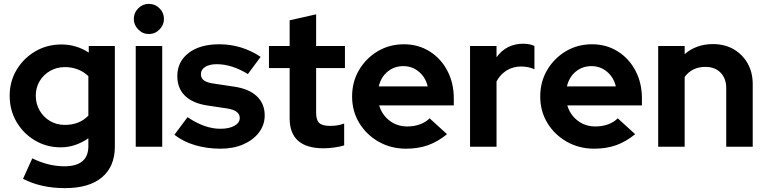

<svg xmlns="http://www.w3.org/2000/svg" viewBox="-20 -759 3963 993"><path d="M316 214Q193 214 99 166L147 60Q230 101 313 101Q437 101 437 -3V-44Q406 -22 369.5 -9.5Q333 3 294 3Q221 3 161 -32.5Q101 -68 65.5 -128.5Q30 -189 30 -264Q30 -338 66 -398Q102 -458 162.5 -493.5Q223 -529 298 -529Q375 -529 439 -487V-521H574V-1Q574 102 507.5 158Q441 214 316 214ZM315 -113Q391 -113 437 -161V-365Q415 -387 383.5 -399.5Q352 -412 316 -412Q274 -412 239.5 -392.5Q205 -373 185 -339.5Q165 -306 165 -264Q165 -222 185 -187.5Q205 -153 239 -133Q273 -113 315 -113Z M750 -583Q718 -583 695 -606.5Q672 -630 672 -661Q672 -693 695 -716Q718 -739 750 -739Q782 -739 805 -716Q828 -693 828 -661Q828 -630 805 -606.5Q782 -583 750 -583ZM682 0V-521H819V0Z M1121 10Q1050 10 988 -8.5Q926 -27 882 -62L950 -153Q1039 -93 1119 -93Q1165 -93 1192.5 -108.5Q1220 -124 1220 -149Q1220 -188 1155 -198L1055 -213Q978 -224 937.5 -263Q897 -302 897 -365Q897 -440 955.5 -485Q1014 -530 1114 -530Q1230 -530 1328 -465L1262 -376Q1179 -427 1101 -427Q1064 -427 1041.5 -413Q1019 -399 1019 -376Q1019 -354 1035.5 -342.5Q1052 -331 1090 -326L1190 -311Q1267 -300 1308 -261.5Q1349 -223 1349 -162Q1349 -113 1319.5 -74Q1290 -35 1238.5 -12.5Q1187 10 1121 10Z M1654 8Q1478 8 1478 -147V-407H1371V-521H1478V-654L1615 -685V-521H1764V-407H1615V-175Q1615 -138 1631 -123Q1647 -108 1687 -108Q1707 -108 1723.5 -110.5Q1740 -113 1760 -120V-7Q1738 0 1707.5 4Q1677 8 1654 8Z M2080 10Q2002 10 1938.5 -26Q1875 -62 1838 -123Q1801 -184 1801 -260Q1801 -336 1837 -397Q1873 -458 1933.5 -494Q1994 -530 2069 -530Q2143 -530 2201.5 -493.5Q2260 -457 2293.5 -393.5Q2327 -330 2327 -250V-214H1941Q1955 -166 1994 -135.5Q2033 -105 2087 -105Q2122 -105 2152 -116Q2182 -127 2202 -147L2292 -65Q2244 -26 2193.5 -8Q2143 10 2080 10ZM1939 -312H2192Q2181 -359 2146.5 -388Q2112 -417 2066 -417Q2019 -417 1984.5 -388.5Q1950 -360 1939 -312Z M2411 0V-521H2548V-463Q2599 -533 2687 -533Q2725 -532 2744 -521V-401Q2713 -415 2674 -415Q2634 -415 2601 -395Q2568 -375 2548 -338V0Z M3053 10Q2975 10 2911.5 -26Q2848 -62 2811 -123Q2774 -184 2774 -260Q2774 -336 2810 -397Q2846 -458 2906.5 -494Q2967 -530 3042 -530Q3116 -530 3174.5 -493.5Q3233 -457 3266.5 -393.5Q3300 -330 3300 -250V-214H2914Q2928 -166 2967 -135.5Q3006 -105 3060 -105Q3095 -105 3125 -116Q3155 -127 3175 -147L3265 -65Q3217 -26 3166.5 -8Q3116 10 3053 10ZM2912 -312H3165Q3154 -359 3119.5 -388Q3085 -417 3039 -417Q2992 -417 2957.5 -388.5Q2923 -360 2912 -312Z M3384 0V-521H3521V-479Q3581 -531 3667 -531Q3728 -531 3774 -504.5Q3820 -478 3846.5 -431.5Q3873 -385 3873 -323V0H3736V-303Q3736 -353 3707 -383Q3678 -413 3628 -413Q3559 -413 3521 -361V0Z"/></svg>

Font: Red Hat Display
Style: Bold
Weight: 700
Designer: Pentagram, MCKL
Foundry: Pentagram, MCKL
Version: Version 1.023; ttfautohint (v1.8.3)